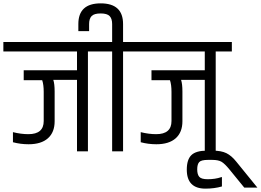

<svg xmlns="http://www.w3.org/2000/svg" viewBox="-44 -900 1551 1142"><path d="M216 -354Q216 -396 207 -423H97V-482H414V-594H-24V-650H575V-594H479V0H414V-425H273Q281 -401 281 -356V-179Q281 -113 241 -77.5Q201 -42 126 -42Q78 -42 33 -54V-114Q81 -102 125 -102Q216 -102 216 -180Z M623 -650V-757Q623 -789 608 -804.5Q593 -820 554.5 -820Q516 -820 501 -804.5Q486 -789 486 -757V-715H422V-757Q422 -880 555 -880Q688 -880 688 -757V-650H784V-594H688V0H623V-594H527V-650Z M976 -354Q976 -396 967 -423H857V-482H1174V-594H736V-650H1335V-594H1239V0H1174V-425H1033Q1041 -401 1041 -356V-179Q1041 -113 1001 -77.5Q961 -42 886 -42Q838 -42 793 -54V-114Q841 -102 885 -102Q976 -102 976 -180Z M1276 153V209Q1231 222 1178 222Q1067 222 1067 109Q1067 49 1094.5 22.5Q1122 -4 1187 -4H1221Q1272 -4 1302.5 11Q1333 26 1361 61L1487 216H1409L1320 107Q1293 74 1274 62.5Q1255 51 1218 51H1193Q1153 51 1141 64Q1129 77 1129 107.5Q1129 138 1141.5 152Q1154 166 1191 166Q1236 166 1271 154Q1275 153 1276 153Z"/></svg>

Font: Khand
Style: Regular
Weight: 400
Designer: Devanagari: Sanchit Sawaria, Jyotish Sonowal; Latin: Satya Rajpurohit
Foundry: Indian Type Foundry
Version: Version 1.100;PS 1.0;hotconv 1.0.78;makeotf.lib2.5.61930; tt